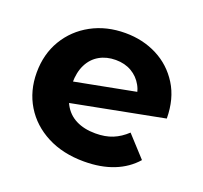

<svg xmlns="http://www.w3.org/2000/svg" viewBox="-101 -663 833 787"><g transform="rotate(20 315.5 -269.5)"><path d="M338.7 7.6Q246.6 7.6 177.5 -28.2Q108.4 -64 70.4 -126.7Q32.5 -189.4 32.5 -269.2Q32.5 -349.8 69.8 -412.3Q107.2 -474.7 172.2 -510.1Q237.2 -545.5 319.9 -545.5Q396.3 -545.5 459 -513.5Q521.6 -481.5 559.6 -420.8Q597.6 -360.2 598.2 -274L163.7 -190L161.9 -280.7L506.4 -346.9L452.6 -292.9Q453.2 -332.6 436.3 -363Q419.5 -393.5 389.7 -410.9Q360 -428.3 320.3 -428.3Q280.2 -428.3 249.4 -410.7Q218.5 -393.1 201.6 -359.4Q184.7 -325.8 184.7 -278.3Q184.7 -224.9 203.7 -188.9Q222.7 -152.8 258.4 -134.7Q294.1 -116.6 343.3 -116.6Q386.1 -116.6 418.2 -129.6Q450.2 -142.6 478.4 -169.2L560.8 -79.2Q523.8 -36.8 467.9 -14.6Q411.9 7.6 338.7 7.6Z"/></g></svg>

Font: Montserrat Alternates Thin
Style: Regular
Weight: 100
Designer: Julieta Ulanovsky
Foundry: Julieta Ulanovsky
Version: Version 9.000